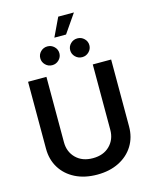

<svg xmlns="http://www.w3.org/2000/svg" viewBox="-156 -1206 1049 1317"><g transform="rotate(-15 368.0 -547.0)"><path d="M368.2 10.7Q279.3 10.7 212.9 -22.7Q146.5 -56.2 109.9 -115.5Q73.2 -174.8 73.2 -252.4V-727.5H203.6V-263.2Q203.6 -194.8 248.3 -150.4Q293 -106 368.2 -106Q443.4 -106 488 -150.4Q532.7 -194.8 532.7 -263.2V-727.5H663.1V-252.4Q663.1 -174.8 626.2 -115.5Q589.4 -56.2 522.9 -22.7Q456.5 10.7 368.2 10.7ZM263.7 -794.4Q235.4 -794.4 215.6 -814.2Q195.8 -834 195.8 -861.3Q195.8 -888.7 215.6 -908.2Q235.4 -927.7 263.7 -927.7Q291.5 -927.7 311.5 -908.2Q331.5 -888.7 331.5 -861.3Q331.5 -834 311.5 -814.2Q291.5 -794.4 263.7 -794.4ZM476.6 -794.4Q448.2 -794.4 428.2 -814.2Q408.2 -834 408.2 -861.3Q408.2 -888.7 428.2 -908.2Q448.2 -927.7 476.6 -927.7Q504.4 -927.7 524.4 -908.2Q544.4 -888.7 544.4 -861.3Q544.4 -834 524.4 -814.2Q504.4 -794.4 476.6 -794.4ZM325.7 -973.1 388.7 -1105.5H500L408.7 -973.1Z"/></g></svg>

Font: Inter-SemiBold
Style: Regular
Weight: 600
Designer: Rasmus Andersson
Foundry: rsms
Version: Version 4.000;git-a52131595